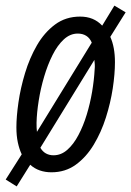

<svg xmlns="http://www.w3.org/2000/svg" viewBox="-33 -604 467 684"><path d="M26.4 60.1 -12.7 35.6 44.4 -54.2Q35.6 -72.8 30.5 -96.7Q25.4 -120.6 25.4 -150.4Q25.4 -188 32.7 -239Q40 -290 56.2 -343.5Q72.3 -397 98.6 -442.6Q125 -488.3 163.1 -516.6Q201.2 -544.9 252.4 -544.9Q276.9 -544.9 296.4 -536.9Q315.9 -528.8 331.1 -512.7L374.5 -584L414.6 -560.1L359.9 -472.7Q368.2 -454.6 372.3 -432.1Q376.5 -409.7 376.5 -382.3Q376.5 -340.8 368.7 -289.1Q360.8 -237.3 344.2 -185.1Q327.6 -132.8 301 -88.6Q274.4 -44.4 237.1 -17.3Q199.7 9.8 150.4 9.8Q127.9 9.8 108.9 3.2Q89.8 -3.4 74.7 -17.1ZM157.7 -50.8Q184.6 -50.8 206.8 -70.3Q229 -89.8 246.3 -122.6Q263.7 -155.3 275.9 -195.3Q288.1 -235.4 295.2 -277.3Q302.2 -319.3 304.2 -356.9Q305.2 -365.2 304.7 -374.3Q304.2 -383.3 303.2 -390.6L110.8 -77.6Q118.7 -64 130.6 -57.4Q142.6 -50.8 157.7 -50.8ZM98.6 -134.3 293.9 -452.1Q287.1 -468.3 274.4 -476.3Q261.7 -484.4 244.1 -484.4Q216.8 -484.4 194.1 -463.4Q171.4 -442.4 154.1 -407.7Q136.7 -373 124.3 -331.1Q111.8 -289.1 105 -246.1Q98.1 -203.1 97.2 -167Q97.2 -157.7 97.4 -149.4Q97.7 -141.1 98.6 -134.3Z"/></svg>

Font: Open Sans Condensed
Style: Italic
Weight: 400
Width: 3
Italic angle: -12°
Designer: Monotype Design Team
Foundry: Monotype Imaging Inc.
Version: Version 3.000